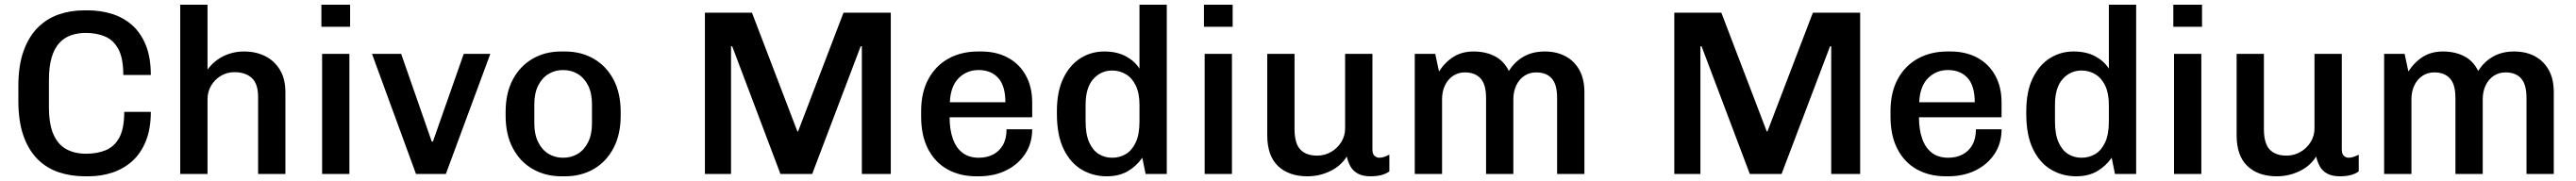

<svg xmlns="http://www.w3.org/2000/svg" viewBox="-20 -740 10950 770"><path d="M341 10Q282 10 230.5 -7Q179 -24 140.5 -62Q102 -100 80 -161.5Q58 -223 58 -312V-374Q58 -461 80 -522.5Q102 -584 140.5 -622.5Q179 -661 229.5 -678.5Q280 -696 338 -696H353Q407 -696 455.5 -681Q504 -666 541 -633.5Q578 -601 599.5 -548.5Q621 -496 621 -421H504Q504 -492 483.5 -530.5Q463 -569 427 -584.5Q391 -600 345 -600Q311 -600 282 -590Q253 -580 232 -557Q211 -534 199.5 -495.5Q188 -457 188 -400V-286Q188 -210 208 -166.5Q228 -123 263.5 -104.5Q299 -86 345 -86Q394 -86 430.5 -101.5Q467 -117 487.5 -155.5Q508 -194 508 -264H621Q621 -192 600 -140Q579 -88 542.5 -55Q506 -22 458 -6Q410 10 356 10Z M746 0V-720H862V-444Q890 -482 930.5 -501.5Q971 -521 1017 -521Q1068 -521 1107.5 -501Q1147 -481 1170 -442.5Q1193 -404 1193 -348V0H1077V-327Q1077 -384 1050 -408.5Q1023 -433 976 -433Q945 -433 919 -417.5Q893 -402 877.5 -376Q862 -350 862 -317V0Z M1349 0V-511H1465V0ZM1346 -626V-720H1468V-626Z M1748 0 1561 -511H1685L1815 -138H1820L1951 -511H2064L1875 0Z M2366 10Q2298 10 2244 -21Q2190 -52 2159.5 -110Q2129 -168 2129 -247V-264Q2129 -344 2159.5 -401.5Q2190 -459 2243.5 -490Q2297 -521 2365 -521H2381Q2450 -521 2503.5 -490Q2557 -459 2587.5 -401.5Q2618 -344 2618 -264V-247Q2618 -168 2587.5 -110Q2557 -52 2503.5 -21Q2450 10 2382 10ZM2373 -69Q2408 -69 2435.5 -85.5Q2463 -102 2479.5 -135Q2496 -168 2496 -215V-296Q2496 -344 2479.5 -376.5Q2463 -409 2435.5 -425.5Q2408 -442 2373 -442Q2339 -442 2311.5 -425.5Q2284 -409 2267.5 -376.5Q2251 -344 2251 -296V-215Q2251 -168 2267.5 -135Q2284 -102 2311.5 -85.5Q2339 -69 2373 -69Z M2976 0V-686H3176L3369 -181H3372L3565 -686H3766V0H3643V-543H3638L3432 0H3297L3092 -543H3087V0Z M4130 10Q4060 10 4007 -19.5Q3954 -49 3924.5 -106Q3895 -163 3895 -244V-267Q3895 -348 3926.5 -405Q3958 -462 4012.5 -491.5Q4067 -521 4137 -521H4150Q4215 -521 4264 -494.5Q4313 -468 4340 -419Q4367 -370 4367 -304V-241H4016Q4016 -188 4030 -149Q4044 -110 4071.5 -89.5Q4099 -69 4140 -69Q4174 -69 4200.5 -82.5Q4227 -96 4242.5 -123Q4258 -150 4258 -190H4367Q4367 -130 4337 -85Q4307 -40 4256 -15Q4205 10 4140 10ZM4017 -305H4253Q4253 -375 4222.5 -408.5Q4192 -442 4139 -442Q4089 -442 4054.5 -407.5Q4020 -373 4017 -305Z M4684 10Q4626 10 4578 -18Q4530 -46 4501 -105Q4472 -164 4472 -256V-267Q4472 -351 4499.5 -407.5Q4527 -464 4572.5 -492.5Q4618 -521 4673 -521Q4727 -521 4765 -500.5Q4803 -480 4823 -448V-720H4939V0H4849L4835 -69Q4810 -33 4773 -11.5Q4736 10 4684 10ZM4707 -69Q4739 -69 4765 -84.5Q4791 -100 4807 -134Q4823 -168 4823 -223V-294Q4823 -343 4807.5 -375.5Q4792 -408 4765.5 -424Q4739 -440 4707 -440Q4659 -440 4626.5 -403.5Q4594 -367 4594 -294V-224Q4594 -169 4609 -135Q4624 -101 4649.5 -85Q4675 -69 4707 -69Z M5100 0V-511H5216V0ZM5097 -626V-720H5219V-626Z M5537 10Q5458 10 5412 -33.5Q5366 -77 5366 -165V-511H5482V-191Q5482 -130 5506.5 -104Q5531 -78 5578 -78Q5610 -78 5637 -93.5Q5664 -109 5680.5 -135.5Q5697 -162 5697 -194V-511H5813V-104Q5813 -85 5822 -77Q5831 -69 5842 -69Q5853 -69 5864 -73Q5875 -77 5885 -82V-11Q5872 -1 5852 4.5Q5832 10 5805 10Q5772 10 5751 -1.5Q5730 -13 5719.5 -32.5Q5709 -52 5704 -74Q5679 -34 5633.5 -12Q5588 10 5537 10Z M5993 0V-511H6080L6096 -436Q6122 -476 6158 -498.5Q6194 -521 6243 -521Q6293 -521 6332 -501.5Q6371 -482 6393 -438Q6416 -476 6454.5 -498.5Q6493 -521 6546 -521Q6595 -521 6633 -501Q6671 -481 6692.5 -442.5Q6714 -404 6714 -348V0H6598V-323Q6598 -381 6575 -406.5Q6552 -432 6509 -432Q6481 -432 6459 -417.5Q6437 -403 6424.5 -377Q6412 -351 6412 -318V0H6296V-323Q6296 -381 6272.5 -406.5Q6249 -432 6206 -432Q6178 -432 6156 -417.5Q6134 -403 6121.5 -377Q6109 -351 6109 -318V0Z M7096 0V-686H7296L7489 -181H7492L7685 -686H7886V0H7763V-543H7758L7552 0H7417L7212 -543H7207V0Z M8250 10Q8180 10 8127 -19.5Q8074 -49 8044.5 -106Q8015 -163 8015 -244V-267Q8015 -348 8046.5 -405Q8078 -462 8132.5 -491.5Q8187 -521 8257 -521H8270Q8335 -521 8384 -494.5Q8433 -468 8460 -419Q8487 -370 8487 -304V-241H8136Q8136 -188 8150 -149Q8164 -110 8191.5 -89.5Q8219 -69 8260 -69Q8294 -69 8320.5 -82.5Q8347 -96 8362.5 -123Q8378 -150 8378 -190H8487Q8487 -130 8457 -85Q8427 -40 8376 -15Q8325 10 8260 10ZM8137 -305H8373Q8373 -375 8342.5 -408.5Q8312 -442 8259 -442Q8209 -442 8174.5 -407.5Q8140 -373 8137 -305Z M8804 10Q8746 10 8698 -18Q8650 -46 8621 -105Q8592 -164 8592 -256V-267Q8592 -351 8619.5 -407.5Q8647 -464 8692.5 -492.5Q8738 -521 8793 -521Q8847 -521 8885 -500.5Q8923 -480 8943 -448V-720H9059V0H8969L8955 -69Q8930 -33 8893 -11.5Q8856 10 8804 10ZM8827 -69Q8859 -69 8885 -84.5Q8911 -100 8927 -134Q8943 -168 8943 -223V-294Q8943 -343 8927.5 -375.5Q8912 -408 8885.5 -424Q8859 -440 8827 -440Q8779 -440 8746.5 -403.5Q8714 -367 8714 -294V-224Q8714 -169 8729 -135Q8744 -101 8769.5 -85Q8795 -69 8827 -69Z M9220 0V-511H9336V0ZM9217 -626V-720H9339V-626Z M9657 10Q9578 10 9532 -33.5Q9486 -77 9486 -165V-511H9602V-191Q9602 -130 9626.5 -104Q9651 -78 9698 -78Q9730 -78 9757 -93.5Q9784 -109 9800.5 -135.5Q9817 -162 9817 -194V-511H9933V-104Q9933 -85 9942 -77Q9951 -69 9962 -69Q9973 -69 9984 -73Q9995 -77 10005 -82V-11Q9992 -1 9972 4.5Q9952 10 9925 10Q9892 10 9871 -1.5Q9850 -13 9839.5 -32.5Q9829 -52 9824 -74Q9799 -34 9753.5 -12Q9708 10 9657 10Z M10113 0V-511H10200L10216 -436Q10242 -476 10278 -498.5Q10314 -521 10363 -521Q10413 -521 10452 -501.5Q10491 -482 10513 -438Q10536 -476 10574.5 -498.5Q10613 -521 10666 -521Q10715 -521 10753 -501Q10791 -481 10812.5 -442.5Q10834 -404 10834 -348V0H10718V-323Q10718 -381 10695 -406.5Q10672 -432 10629 -432Q10601 -432 10579 -417.5Q10557 -403 10544.5 -377Q10532 -351 10532 -318V0H10416V-323Q10416 -381 10392.5 -406.5Q10369 -432 10326 -432Q10298 -432 10276 -417.5Q10254 -403 10241.5 -377Q10229 -351 10229 -318V0Z"/></svg>

Font: Chivo Medium Medium
Style: Regular
Weight: 500
Version: Version 2.002